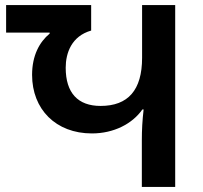

<svg xmlns="http://www.w3.org/2000/svg" viewBox="-20 -734 798 754"><path d="M537 0H668V-714H538V-507C538 -380 483 -318 375 -318C286 -318 238 -369 238 -468C238 -526 261 -592 338 -614V-714H4V-606H175V-602C135 -569 106 -516 106 -440C106 -305 199 -210 341 -210C427 -210 500 -248 539 -304H544C539 -261 537 -224 537 -183Z"/></svg>

Font: Noto Sans Georgian SemiBold
Style: Regular
Weight: 600
Designer: Monotype Design Team, Akaki Razmadze
Foundry: Google LLC
Version: Version 2.005